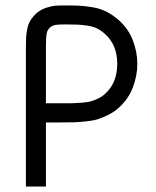

<svg xmlns="http://www.w3.org/2000/svg" viewBox="-20 -686 575 706"><path d="M219.2 -666Q253.9 -666 272.5 -665Q291 -664.1 319.8 -659.4Q348.6 -654.8 372.3 -642.6Q396 -630.4 418 -610.8Q452.1 -580.1 468.5 -537.6Q484.9 -495.1 484.9 -451.2Q484.9 -407.2 468.5 -364.5Q452.1 -321.8 418 -291Q400.4 -274.9 379.2 -264.2Q357.9 -253.4 340.1 -247.8Q322.3 -242.2 295.2 -239.5Q268.1 -236.8 251.7 -236.3Q235.4 -235.8 204.1 -235.8H148.9V0H75.2V-511.2Q75.2 -535.2 75.9 -547.6Q76.7 -560.1 80.1 -578.6Q83.5 -597.2 92.3 -611.3Q101.1 -625.5 115.2 -638.2Q130.9 -651.4 150.6 -657.7Q170.4 -664.1 183.3 -665Q196.3 -666 219.2 -666ZM219.2 -596.2Q196.3 -596.2 185.3 -594.5Q174.3 -592.8 166 -586.9Q154.3 -577.6 151.6 -562.5Q148.9 -547.4 148.9 -511.2V-306.2H204.1Q233.9 -306.2 246.6 -306.4Q259.3 -306.6 281 -308.3Q302.7 -310.1 314.5 -313.5Q326.2 -316.9 340.6 -323.7Q355 -330.6 366.2 -340.8Q411.1 -380.9 411.1 -451.2Q411.1 -521 366.2 -561Q352.1 -573.7 336.9 -581.3Q321.8 -588.9 300.8 -591.8Q279.8 -594.7 264.9 -595.5Q250 -596.2 219.2 -596.2Z"/></svg>

Font: Gidolinya
Style: Regular
Weight: 400
Version: Version 1.0.3